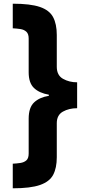

<svg xmlns="http://www.w3.org/2000/svg" viewBox="-20 -852 475 1038"><path d="M397 -267Q353 -267 320 -248.5Q287 -230 287 -186V-2Q287 56 267.5 93Q248 130 196.5 148Q145 166 49 166V33Q70 32 90 29Q110 26 122.5 15Q135 4 135 -22V-210Q135 -271 164.5 -298.5Q194 -326 244 -334V-340Q192 -349 163.5 -376.5Q135 -404 135 -461V-644Q135 -669 122.5 -680.5Q110 -692 90 -695Q70 -698 49 -699V-832Q144 -832 195.5 -814.5Q247 -797 267 -759.5Q287 -722 287 -663V-491Q287 -445 320.5 -426Q354 -407 397 -407Z"/></svg>

Font: Noto Sans Gurmukhi UI SemiCondensed Black
Style: Regular
Weight: 900
Width: 4
Designer: Jelle Bosma - Monotype Design Team
Foundry: Monotype Imaging Inc.
Version: Version 2.004; ttfautohint (v1.8.4.7-5d5b)